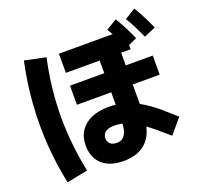

<svg xmlns="http://www.w3.org/2000/svg" viewBox="-153 -1017 1306 1259"><g transform="rotate(-20 500.0 -387.5)"><path d="M109.2 72.7Q80.5 -64.3 70.8 -204.2Q61.2 -344.2 71.4 -487.5Q81.7 -630.8 113.3 -776.2L260 -745.2Q230 -608.5 220.2 -476.4Q210.3 -344.3 219.6 -214.7Q228.8 -85.2 255.8 43.3ZM944.8 -81.5 858.7 20.3Q810.5 -22 768.2 -57Q725.8 -92 686.5 -117.8Q647.2 -143.5 607.8 -157.8Q568.5 -172 524.5 -172Q492.8 -172 474.3 -163.9Q455.8 -155.8 448.2 -142.3Q440.5 -128.7 440.5 -113.3Q440.5 -89.3 456.3 -74.7Q472.2 -60 502 -60Q529 -60 544.7 -73Q560.3 -86 568 -107Q575.7 -128 577.8 -151.1Q580 -174.2 580 -193.7V-686H730V-193.7Q730 -131.7 716.8 -83Q703.7 -34.3 675.7 -1.1Q647.8 32.2 605.2 49.8Q562.7 67.5 502.8 67.5Q440.2 67.5 395.3 46Q350.5 24.5 326.8 -15.8Q303 -56.2 303 -112.3Q303 -171 330.6 -213.2Q358.2 -255.5 409.1 -277.9Q460 -300.3 529.5 -300.3Q597.3 -300.3 654.6 -281Q711.8 -261.7 761.4 -229.9Q811 -198.2 856.4 -159.3Q901.8 -120.5 944.8 -81.5ZM796 -739.2V-605.8H344.2V-739.2ZM918.2 -517.5V-384.2H340.8V-517.5ZM773.7 -626.3Q752 -675.2 733.8 -710.9Q715.5 -746.7 696.2 -778.3L771.3 -823.5Q796 -784.2 816.8 -742.8Q837.5 -701.5 855 -661.8ZM912.2 -651.2Q890.5 -700 872.3 -735.3Q854 -770.7 834.7 -802.3L909.8 -848.3Q934.5 -808.2 955.2 -767.2Q976 -726.3 993.5 -685.8Z"/></g></svg>

Font: Murecho Thin
Style: Regular
Weight: 100
Designer: Neil Summerour
Foundry: Positype
Version: Version 1.010